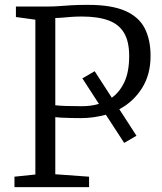

<svg xmlns="http://www.w3.org/2000/svg" viewBox="-20 -770 668 790"><path d="M39.5 0V-43L125.5 -52V-689L45.5 -700V-743H166.5Q199.5 -743 222.5 -744.8Q245.5 -746.5 271.8 -748.2Q298 -750 341.5 -750Q439.5 -750 495.8 -725Q552 -700 575.8 -653Q599.5 -606 599.5 -540Q599.5 -463 564.2 -407.2Q529 -351.5 471 -320.5L541.5 -211.5L491 -182L415.5 -298Q392 -291.5 366.2 -287.8Q340.5 -284 313.5 -284Q294 -284 271 -284.5Q248 -285 230 -286Q212 -287 207.5 -288V-53L346.5 -43V0ZM315.5 -333Q334 -333 352 -335.2Q370 -337.5 387 -342.5L319 -447.5L369.5 -477L440 -368Q472.5 -391 492 -432.8Q511.5 -474.5 511.5 -540Q511.5 -599.5 490.2 -635Q469 -670.5 425.8 -686.2Q382.5 -702 316.5 -702Q292.5 -702 273 -700.5Q253.5 -699 237.5 -697.5Q221.5 -696 207.5 -696V-337Q222 -335 250 -334Q278 -333 315.5 -333Z"/></svg>

Font: Merriweather Light
Style: Regular
Weight: 300
Designer: Eben Sorkin
Foundry: Eben Sorkin
Version: Version 2.100